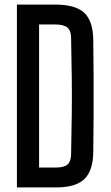

<svg xmlns="http://www.w3.org/2000/svg" viewBox="-20 -820 484 840"><path d="M54 0V-800H221Q309 -800 347.5 -765Q386 -730 388 -649Q389 -560 389.5 -480Q390 -400 389.5 -320Q389 -240 388 -151Q386 -71 348 -35.5Q310 0 225 0ZM151 -87H225Q260 -87 275 -100Q290 -113 291 -142Q293 -237 294 -318.5Q295 -400 294 -481.5Q293 -563 291 -658Q290 -687 274 -700Q258 -713 221 -713H151Z"/></svg>

Font: Big Shoulders Text SemiBold
Style: Regular
Weight: 600
Designer: Patric King
Foundry: XO Type Co
Version: Version 1.000; ttfautohint (v1.8.2)